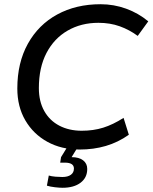

<svg xmlns="http://www.w3.org/2000/svg" viewBox="-20 -698 722 909"><path d="M357 10Q271 10 204.5 -26.5Q138 -63 100 -128Q62 -193 62 -279Q62 -401 112 -491Q162 -581 251 -629.5Q340 -678 456 -678Q519 -678 577 -657Q635 -636 682 -597L632 -528Q593 -557 547 -573.5Q501 -590 446 -590Q364 -590 300 -553Q236 -516 200 -447Q164 -378 164 -281Q164 -218 189.5 -172.5Q215 -127 261 -103Q307 -79 367 -79Q422 -79 468.5 -93.5Q515 -108 565 -140L590 -60Q539 -24 481 -7Q423 10 357 10ZM276 191Q262 191 240 188.5Q218 186 202 181L211 133Q224 137 242.5 138.5Q261 140 275 140Q301 140 315.5 129.5Q330 119 330 100Q330 72 287 72H265L269 46L304 -11H354L319 46Q354 46 373.5 61Q393 76 393 102Q393 143 361.5 167Q330 191 276 191Z"/></svg>

Font: Gantari Medium
Style: Italic
Weight: 500
Italic angle: -10°
Designer: Anugrah Pasau
Foundry: Lafontype
Version: Version 1.000